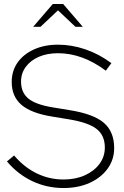

<svg xmlns="http://www.w3.org/2000/svg" viewBox="-20 -936 626 967"><path d="M300 11Q216 11 143 -23.5Q70 -58 15 -123L51 -153Q101 -94 164.5 -63Q228 -32 300 -32Q360 -32 407 -53Q454 -74 481 -110.5Q508 -147 508 -193Q508 -254 466.5 -286.5Q425 -319 327 -335L242 -349Q137 -366 88 -408Q39 -450 39 -523Q39 -579 68.5 -621Q98 -663 151 -687Q204 -711 272 -711Q341 -711 410 -687.5Q479 -664 541 -618L513 -580Q395 -668 272 -668Q218 -668 176 -650Q134 -632 110 -599.5Q86 -567 86 -525Q86 -470 123 -439.5Q160 -409 247 -395L332 -381Q451 -362 503 -317.5Q555 -273 555 -190Q555 -132 522 -86.5Q489 -41 431.5 -15Q374 11 300 11ZM360 -801 272 -884 184 -801H147L246 -916H298L397 -801Z"/></svg>

Font: Red Hat Display VF
Style: Regular
Weight: 300
Designer: Pentagram, MCKL
Foundry: Pentagram, MCKL
Version: Version 1.023